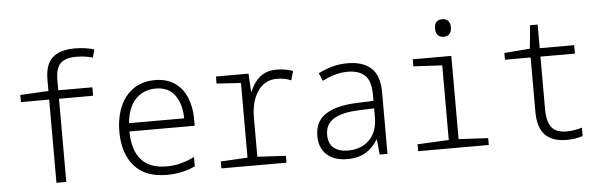

<svg xmlns="http://www.w3.org/2000/svg" viewBox="-49 -932 3476 1110"><g transform="rotate(-5 1689.0 -377.5)"><path d="M239 0V-483H75V-524L239 -533V-598Q239 -687 282.5 -726Q326 -765 412 -765Q444 -765 474 -760.5Q504 -756 524 -749L512 -703Q468 -716 415 -716Q355 -716 325.5 -689Q296 -662 296 -591V-532H494V-483H296V0Z M880 10Q754 10 690.5 -63.5Q627 -137 627 -261Q627 -344 654 -407.5Q681 -471 732.5 -506.5Q784 -542 858 -542Q926 -542 972 -510Q1018 -478 1041 -422.5Q1064 -367 1064 -295V-259H685Q688 -39 882 -39Q926 -39 965 -49.5Q1004 -60 1044 -79V-25Q1005 -7 963.5 1.5Q922 10 880 10ZM1007 -307Q1006 -390 969 -441.5Q932 -493 858 -493Q786 -493 740.5 -445Q695 -397 687 -307Z M1196 0V-40L1352 -49V-482L1211 -491V-532H1400L1406 -427H1409Q1428 -477 1465.5 -509Q1503 -541 1564 -541Q1590 -541 1614.5 -536.5Q1639 -532 1658 -525L1643 -472Q1606 -488 1561 -488Q1489 -488 1449 -428.5Q1409 -369 1409 -276V-49L1574 -40V0Z M1926 10Q1851 10 1808 -29Q1765 -68 1765 -138Q1765 -222 1826.5 -262.5Q1888 -303 1998 -308L2106 -313V-348Q2106 -428 2071.5 -460.5Q2037 -493 1972 -493Q1899 -493 1825 -453L1805 -499Q1843 -518 1884.5 -530Q1926 -542 1975 -542Q2065 -542 2112.5 -497.5Q2160 -453 2160 -357V0H2115L2106 -88H2104Q2078 -44 2035 -17Q1992 10 1926 10ZM1935 -39Q2012 -39 2059 -86Q2106 -133 2106 -217V-269L2009 -265Q1918 -261 1870 -231Q1822 -201 1822 -140Q1822 -89 1852 -64Q1882 -39 1935 -39Z M2543 -646Q2521 -646 2509 -659.5Q2497 -673 2497 -697Q2497 -748 2543 -748Q2565 -748 2577 -734.5Q2589 -721 2589 -697Q2589 -674 2577.5 -660Q2566 -646 2543 -646ZM2338 0V-40L2520 -49V-482L2353 -491V-532H2577V-49L2748 -40V0Z M3199 10Q3117 10 3075 -33Q3033 -76 3033 -168V-483H2884V-522L3033 -534L3046 -669H3090V-532H3290V-483H3090V-177Q3090 -109 3115 -74Q3140 -39 3204 -39Q3228 -39 3251 -43Q3274 -47 3293 -53V-4Q3273 2 3250 6Q3227 10 3199 10Z"/></g></svg>

Font: Noto Sans Mono SemiCondensed Light
Style: Regular
Weight: 300
Width: 4
Designer: Monotype Design Team
Foundry: Monotype Imaging Inc.
Version: Version 2.014; ttfautohint (v1.8.4.7-5d5b)